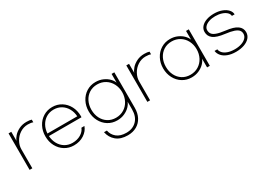

<svg xmlns="http://www.w3.org/2000/svg" viewBox="4 -1359 3553 2553"><g transform="rotate(-30 1780.0 -82.0)"><path d="M92 -483H134V-344Q144 -375 175 -410.5Q206 -446 257.5 -471.5Q309 -497 374 -497Q423 -497 451 -487V-446Q422 -458 372 -458Q307 -458 252 -422.5Q197 -387 165.5 -330.5Q134 -274 134 -215V77H92Z M496 -203Q496 -286 531.5 -353Q567 -420 629 -458.5Q691 -497 768 -497Q845 -497 907 -458.5Q969 -420 1004.5 -353Q1040 -286 1040 -203Q1040 -189 1039 -184H539Q543 -117 573 -63Q603 -9 653.5 21.5Q704 52 768 52Q841 52 895.5 19.5Q950 -13 969 -64H1015Q991 4 924.5 47.5Q858 91 768 91Q691 91 629 52.5Q567 14 531.5 -53Q496 -120 496 -203ZM997 -223Q993 -290 963 -343.5Q933 -397 882.5 -427.5Q832 -458 768 -458Q704 -458 653.5 -427.5Q603 -397 573 -343.5Q543 -290 539 -223Z M1199 138H1243Q1255 205 1308.5 249.5Q1362 294 1456 294Q1554 294 1614 232.5Q1674 171 1674 62V-57Q1662 -23 1629.5 11Q1597 45 1546 68Q1495 91 1433 91Q1356 91 1294 52.5Q1232 14 1196.5 -53.5Q1161 -121 1161 -203Q1161 -285 1196.5 -352.5Q1232 -420 1294 -458.5Q1356 -497 1433 -497Q1495 -497 1546 -474Q1597 -451 1629.5 -417Q1662 -383 1674 -349V-483H1716V62Q1716 143 1684 204.5Q1652 266 1593 299.5Q1534 333 1456 333Q1345 333 1280.5 278.5Q1216 224 1199 138ZM1675 -203Q1675 -274 1644.5 -332.5Q1614 -391 1559.5 -424.5Q1505 -458 1436 -458Q1367 -458 1314 -424.5Q1261 -391 1232 -333Q1203 -275 1203 -203Q1203 -131 1232 -73Q1261 -15 1314 18.5Q1367 52 1436 52Q1505 52 1559.5 18.5Q1614 -15 1644.5 -73.5Q1675 -132 1675 -203Z M1900 -483H1942V-344Q1952 -375 1983 -410.5Q2014 -446 2065.5 -471.5Q2117 -497 2182 -497Q2231 -497 2259 -487V-446Q2230 -458 2180 -458Q2115 -458 2060 -422.5Q2005 -387 1973.5 -330.5Q1942 -274 1942 -215V77H1900Z M2304 -203Q2304 -285 2339.5 -352.5Q2375 -420 2437 -458.5Q2499 -497 2576 -497Q2638 -497 2689 -474Q2740 -451 2772.5 -417Q2805 -383 2817 -349V-483H2859V77H2817V-57Q2805 -23 2772.5 11Q2740 45 2689 68Q2638 91 2576 91Q2499 91 2437 52.5Q2375 14 2339.5 -53.5Q2304 -121 2304 -203ZM2818 -203Q2818 -274 2787.5 -332.5Q2757 -391 2702.5 -424.5Q2648 -458 2579 -458Q2510 -458 2457 -424.5Q2404 -391 2375 -333Q2346 -275 2346 -203Q2346 -131 2375 -73Q2404 -15 2457 18.5Q2510 52 2579 52Q2648 52 2702.5 18.5Q2757 -15 2787.5 -73.5Q2818 -132 2818 -203Z M3487 -351H3445Q3444 -381 3417.5 -406Q3391 -431 3347 -445Q3303 -459 3249 -459Q3197 -459 3155 -445Q3113 -431 3089 -406Q3065 -381 3065 -351Q3065 -317 3081.5 -293Q3098 -269 3143 -252Q3188 -235 3271 -225Q3395 -211 3448.5 -172Q3502 -133 3502 -71Q3502 -21 3470 15.5Q3438 52 3382 71.5Q3326 91 3257 91Q3183 91 3129.5 70Q3076 49 3046.5 14Q3017 -21 3012 -63H3055Q3058 -34 3081 -7.5Q3104 19 3149 36Q3194 53 3260 53Q3317 53 3362.5 37.5Q3408 22 3434 -6Q3460 -34 3460 -69Q3460 -102 3441 -124.5Q3422 -147 3376 -163Q3330 -179 3247 -189Q3125 -204 3074 -243Q3023 -282 3023 -347Q3023 -392 3052.5 -426Q3082 -460 3134 -478.5Q3186 -497 3252 -497Q3318 -497 3371 -477.5Q3424 -458 3455 -424.5Q3486 -391 3487 -351Z"/></g></svg>

Font: Gmarket Sans TTF Light
Style: Regular
Weight: 300
Designer: Creative Director : Sungho Lee; Art Director : Kiwoong Choi; Project Manager : Sori Yang, Jongwook Yoon; Font Designer :
Foundry: Sandoll Inc.
Version: Version 1.000;hotconv 1.0.109;makeotfexe 2.5.65596